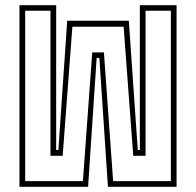

<svg xmlns="http://www.w3.org/2000/svg" viewBox="-20 -720 756 740"><path d="M55 -700H196.5V-142H205L239 -640H476.5L511 -142H519V-700H660.5V0H396L363 -496.5H352.5L319.5 0H55ZM77 -678.5V-22H299.5L335.5 -518H380.5L416 -22H638.5V-678.5H541V-119.5H493.5L456.5 -617H259L221.5 -119.5H174.5V-678.5Z"/></svg>

Font: Tourney Condensed ExtraLight
Style: Regular
Weight: 200
Width: 3
Designer: Tyler Finck
Foundry: Etcetera Type Co
Version: Version 1.010; ttfautohint (v1.8.3)